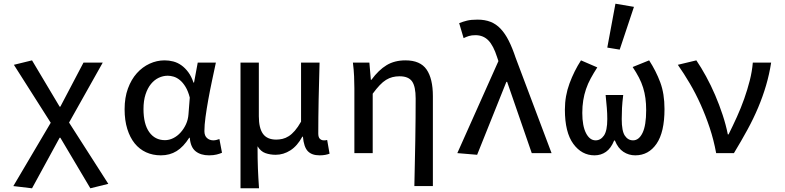

<svg xmlns="http://www.w3.org/2000/svg" viewBox="-20 -827 4240 1037"><path d="M153 190 52 178 254 -164 55 -477 153 -501 302 -251H306L431 -489H535L353 -165L565 166L468 190L306 -83H302Z M849 12Q805 12 769 -4.5Q733 -21 707.5 -52.5Q682 -84 667.5 -130.5Q653 -177 653 -237Q653 -300 671 -349Q689 -398 719 -431.5Q749 -465 788 -483Q827 -501 869 -501Q893 -501 916 -495Q939 -489 959.5 -474.5Q980 -460 997 -437Q1014 -414 1025 -381H1028L1048 -489H1146Q1136 -442 1125 -390.5Q1114 -339 1105 -289Q1096 -239 1090 -195Q1084 -151 1084 -119Q1084 -94 1098 -81.5Q1112 -69 1132 -69Q1140 -69 1148.5 -71Q1157 -73 1165 -76L1179 -2Q1168 3 1150.5 7.5Q1133 12 1109 12Q1064 12 1036.5 -10Q1009 -32 1005 -83H1002Q971 -34 934 -11Q897 12 849 12ZM871 -70Q894 -70 916 -81Q938 -92 955.5 -111.5Q973 -131 984.5 -156Q996 -181 998 -210L1005 -300Q996 -335 982 -358Q968 -381 951.5 -394.5Q935 -408 918 -413Q901 -418 886 -418Q861 -418 837.5 -407Q814 -396 795.5 -373.5Q777 -351 766 -317Q755 -283 755 -238Q755 -157 786 -113.5Q817 -70 871 -70Z M1279 190V-489H1378V-199Q1378 -135 1400.5 -104Q1423 -73 1472 -73Q1489 -73 1506 -77Q1523 -81 1539.5 -91.5Q1556 -102 1572.5 -121Q1589 -140 1606 -170V-489H1706Q1705 -441 1703.5 -390.5Q1702 -340 1701 -290Q1700 -240 1699.5 -193Q1699 -146 1699 -106Q1699 -86 1707.5 -77.5Q1716 -69 1729 -69Q1733 -69 1736.5 -69Q1740 -69 1747 -71L1760 3Q1750 7 1736.5 9.5Q1723 12 1706 12Q1664 12 1642.5 -10.5Q1621 -33 1616 -89H1613Q1586 -39 1548.5 -15Q1511 9 1469 9Q1439 9 1413.5 0Q1388 -9 1371 -37Q1371 -1 1371.5 28Q1372 57 1373 83Q1374 109 1375.5 134.5Q1377 160 1379 190Z M2218 178Q2219 119 2220.5 56.5Q2222 -6 2223 -67.5Q2224 -129 2224.5 -187Q2225 -245 2225 -295Q2225 -360 2205.5 -387.5Q2186 -415 2138 -415Q2118 -415 2100 -410.5Q2082 -406 2065 -395.5Q2048 -385 2030.5 -366.5Q2013 -348 1993 -321V0H1894V-350Q1894 -379 1892.5 -414.5Q1891 -450 1886 -489H1975L1983 -396H1986Q2025 -449 2068 -475Q2111 -501 2170 -501Q2250 -501 2284 -451.5Q2318 -402 2318 -308V178Z M2557 9 2450 0 2672 -497 2665 -518Q2645 -581 2617.5 -609Q2590 -637 2548 -637Q2527 -637 2512.5 -632.5Q2498 -628 2484 -621L2460 -702Q2480 -710 2502 -715.5Q2524 -721 2559 -721Q2599 -721 2629.5 -709Q2660 -697 2684 -671.5Q2708 -646 2727.5 -607.5Q2747 -569 2765 -515L2959 0H2852L2719 -385H2715Z M3191 12Q3122 12 3076.5 -50Q3031 -112 3031 -235Q3031 -309 3056 -376.5Q3081 -444 3118 -501L3206 -463Q3186 -432 3170.5 -403.5Q3155 -375 3145 -345.5Q3135 -316 3130 -284.5Q3125 -253 3125 -217Q3125 -147 3145 -108Q3165 -69 3197 -69Q3224 -69 3242 -95Q3260 -121 3260 -184Q3260 -215 3257.5 -244Q3255 -273 3251 -314H3346Q3341 -273 3339.5 -244Q3338 -215 3338 -184Q3338 -119 3355 -94Q3372 -69 3399 -69Q3431 -69 3450.5 -109.5Q3470 -150 3470 -232Q3470 -267 3466 -296.5Q3462 -326 3453.5 -353.5Q3445 -381 3431 -408Q3417 -435 3397 -465L3486 -501Q3523 -444 3546 -382.5Q3569 -321 3569 -238Q3569 -113 3526 -50.5Q3483 12 3411 12Q3376 12 3347 -7Q3318 -26 3301 -68H3297Q3280 -26 3253 -7Q3226 12 3191 12ZM3327 -559 3260 -570 3304 -807 3404 -790Z M3848 0Q3835 -71 3813 -137Q3791 -203 3764 -263Q3737 -323 3705.5 -376.5Q3674 -430 3641 -477L3741 -501Q3767 -463 3793.5 -414.5Q3820 -366 3842.5 -313.5Q3865 -261 3883 -206.5Q3901 -152 3911 -101H3915Q3938 -147 3960 -195.5Q3982 -244 3999.5 -293.5Q4017 -343 4029.5 -392Q4042 -441 4046 -489H4145Q4135 -425 4117.5 -365.5Q4100 -306 4075 -246.5Q4050 -187 4017 -126.5Q3984 -66 3944 0Z"/></svg>

Font: Source Code Pro Medium
Style: Regular
Weight: 500
Monospace: yes
Designer: Paul D. Hunt, Teo Tuominen
Foundry: Adobe Systems Incorporated
Version: Version 2.030;PS 1.000;hotconv 16.6.51;makeotf.lib2.5.65220